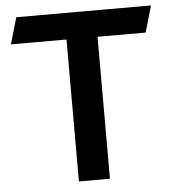

<svg xmlns="http://www.w3.org/2000/svg" viewBox="-51 -747 722 795"><g transform="rotate(-5 310.0 -350.0)"><path d="M574 -590 606 -700H46L14 -590H245V0H374V-590Z"/></g></svg>

Font: Talent
Style: Bold
Weight: 600
Designer: Mike Powis
Version: Version 1.001;hotconv 1.0.109;makeotfexe 2.5.65596